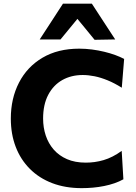

<svg xmlns="http://www.w3.org/2000/svg" viewBox="-20 -986 724 1020"><path d="M414 13.5Q327 13.5 257.5 -13Q188 -39.5 138.8 -88.8Q89.5 -138 63.5 -205.8Q37.5 -273.5 37.5 -356Q37.5 -463 81 -547.2Q124.5 -631.5 206 -679.5Q287.5 -727.5 401 -727.5Q435.5 -727.5 469.2 -723Q503 -718.5 534 -711Q565 -703.5 591.8 -693.8Q618.5 -684 639.5 -673L627 -520Q588 -544.5 552 -559.2Q516 -574 482.8 -580.8Q449.5 -587.5 419.5 -587.5Q358.5 -587.5 311 -560.8Q263.5 -534 236.2 -482.2Q209 -430.5 209 -356Q209 -308.5 223 -266.2Q237 -224 265.2 -191.5Q293.5 -159 336 -140.5Q378.5 -122 435.5 -122Q459 -122 482.8 -125.2Q506.5 -128.5 530.5 -135.5Q554.5 -142.5 578.5 -154.8Q602.5 -167 626.5 -184.5L635.5 -33.5Q614 -21.5 588 -12.5Q562 -3.5 533.2 2.2Q504.5 8 474.2 10.8Q444 13.5 414 13.5ZM482.5 -774.5Q455.5 -808 428 -841.2Q400.5 -874.5 372.5 -908.5H410Q382.5 -875 355.5 -842.2Q328.5 -809.5 301.5 -776.5H191Q221.5 -823.5 252.5 -871Q283.5 -918.5 314.5 -966.5H468Q499 -918.5 530.2 -871Q561.5 -823.5 592 -776.5Z"/></svg>

Font: Commissioner Thin
Style: Bold
Weight: 700
Version: Version 1.001;gftools[0.9.23]